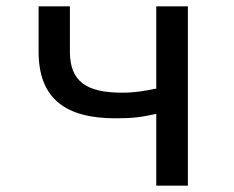

<svg xmlns="http://www.w3.org/2000/svg" viewBox="-20 -587 740 607"><path d="M474 -227V0H574V-567H474V-307C435 -299 405 -294 366 -294C251 -294 201 -331 201 -424V-567H102V-424C102 -272 191 -213 345 -213C404 -213 427 -217 474 -227Z"/></svg>

Font: Kawkab Mono Light
Style: Bold
Weight: 400
Monospace: yes
Designer: Abdullah Arif
Foundry: Abdullah Arif
Version: Version 1.000;PS 000.500;hotconv 1.0.88;makeotf.lib2.5.64775